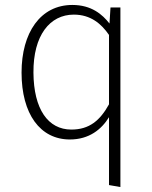

<svg xmlns="http://www.w3.org/2000/svg" viewBox="-20 -552 615 775"><path d="M426 -522 422 -457C393 -494 349 -532 272 -532C143 -532 67 -420 67 -259C67 -92 142 11 262 11C340 11 390 -30 420 -79V195L466 203V-522ZM268 -29C174 -29 116 -111 115 -259C114 -409 181 -493 278 -493C346 -493 389 -456 420 -411V-131C384 -66 341 -29 268 -29Z"/></svg>

Font: Fira Sans ExtraLight
Style: Regular
Weight: 200
Designer: bBox Type GmbH & Carrois Corporate GbR & Edenspiekermann AG
Foundry: bBox Type GmbH & Carrois Corporate GbR & Edenspiekermann AG
Version: Version 4.300;PS 004.300;hotconv 1.0.88;makeotf.lib2.5.64775